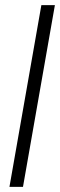

<svg xmlns="http://www.w3.org/2000/svg" viewBox="-20 -732 235 752"><path d="M70 0H17L142 -712H195Z"/></svg>

Font: Creato Display Light
Style: Italic
Weight: 300
Italic angle: -10°
Version: Version 1.000